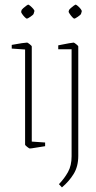

<svg xmlns="http://www.w3.org/2000/svg" viewBox="-20 -635 417 834"><path d="M74 -592Q75 -594 81 -599.5Q87 -605 94 -610Q101 -615 102 -615Q105 -615 112 -609Q119 -603 125 -596Q131 -589 129 -585L126 -575Q125 -571 112.5 -562.5Q100 -554 97 -554Q94 -554 87.5 -560.5Q81 -567 76 -574.5Q71 -582 72 -584ZM109 10Q107 10 98 3Q89 -4 89 -7V-420L31 -424V-440Q58 -445 75 -447.5Q92 -450 98 -450Q100 -450 109 -443Q118 -436 118 -433V-20L176 -16V0Q149 4 132 7Q115 10 109 10ZM280 -592Q281 -594 287 -599.5Q293 -605 300 -610Q307 -615 308 -615Q311 -615 318 -609Q325 -603 330.5 -596Q336 -589 335 -585L332 -575Q331 -571 318.5 -562.5Q306 -554 303 -554Q300 -554 294 -560.5Q288 -567 283 -574.5Q278 -582 278 -584ZM249 179 236 165Q260 140 275.5 112Q291 84 291 44V-421H233V-438Q233 -438 248 -441Q263 -444 279.5 -447Q296 -450 300 -450Q302 -450 311 -443Q320 -436 320 -433V42Q320 88 300 120.5Q280 153 249 179Z"/></svg>

Font: Grenze Gotisch Thin
Style: Regular
Weight: 100
Designer: Renata Polastri
Foundry: Omnibus-Type
Version: Version 1.001